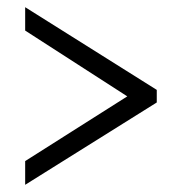

<svg xmlns="http://www.w3.org/2000/svg" viewBox="-20 -625 505 534"><path d="M50 -111V-177L334 -357L50 -540V-605L416 -375V-340Z"/></svg>

Font: Noto Serif Condensed
Style: Regular
Weight: 400
Width: 3
Designer: Monotype Design Team
Foundry: Monotype Imaging Inc.
Version: Version 2.015